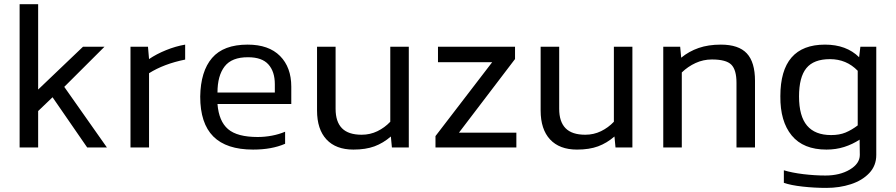

<svg xmlns="http://www.w3.org/2000/svg" viewBox="-20 -709 4306 923"><path d="M163.4 0V-175.2L232.6 -241.5L399.2 0H494L288.9 -291.4L482.4 -484.4H379.1L163.4 -278.5V-688.9H74.3V0Z M696.5 0V-357Q767.8 -401.9 870.1 -422.6V-494.5Q824.8 -486.8 778.4 -468Q732 -449.2 696.5 -425L691.4 -484.4H607.3V0Z M1350.6 -17.8V-75.8Q1321.6 -63.4 1287.3 -56.9Q1252.9 -50.4 1218.8 -50.4Q1120.5 -50.4 1076.3 -88.3Q1032.1 -126.1 1025.5 -209.1H1380.3V-292.3Q1380.3 -385.3 1326.2 -439.9Q1272 -494.5 1170.6 -494.5Q1054.6 -494.5 999.5 -430.4Q944.3 -366.3 942.5 -244.6Q942.5 -115.9 1005.5 -52.9Q1068.5 10.1 1196.6 10.1Q1241.8 10.1 1279.7 3.2Q1317.6 -3.6 1350.6 -17.8ZM1172.9 -433.8Q1239.4 -433.8 1270.3 -399.3Q1301.2 -364.9 1301.2 -304.2V-264.3H1025.5Q1025.5 -345.1 1059.9 -389.7Q1094.3 -434.3 1172.9 -433.8Z M1859 -52.8 1864 0H1945.2V-484.4H1856.2V-123.7Q1829.4 -95.4 1794.3 -78.3Q1759.2 -61.3 1718.6 -61.3Q1654.7 -61.3 1624 -92.5Q1593.3 -123.8 1593.3 -185.7V-484.4H1504.1V-177.8Q1504.1 -87.4 1549.5 -38.6Q1594.9 10.1 1678.8 10.1Q1738 10.1 1780.2 -5.5Q1822.4 -21.2 1859 -52.8Z M2462.3 0V-71.2H2186.3L2455.9 -425.2V-484.4H2085.5V-409.9H2346L2073.5 -54.8V0Z M2933.9 -52.8 2938.9 0H3020.1V-484.4H2931.1V-123.7Q2904.3 -95.4 2869.2 -78.3Q2834.1 -61.3 2793.5 -61.3Q2729.6 -61.3 2698.9 -92.5Q2668.2 -123.8 2668.2 -185.7V-484.4H2579V-177.8Q2579 -87.4 2624.4 -38.6Q2669.8 10.1 2753.7 10.1Q2812.9 10.1 2855.1 -5.5Q2897.3 -21.2 2933.9 -52.8Z M3257.6 0V-360.7Q3286.8 -389 3323.9 -406.1Q3360.9 -423.1 3402.4 -423.1Q3471 -423.1 3495.8 -398Q3520.5 -373 3520.5 -311V0H3609.5V-320.4Q3609.5 -410.3 3570.1 -452.4Q3530.8 -494.5 3445.4 -494.5Q3385.3 -494.5 3338.7 -478.4Q3292.1 -462.3 3254.7 -431.6L3249.8 -484.4H3168.5V0Z M4192.5 -484.4V35.6Q4192.7 87.3 4158.8 123.1Q4124.9 158.9 4070.2 176.6Q4015.6 194.3 3952.7 194.3Q3895.5 194.3 3838.6 188Q3781.6 181.7 3748.2 169.9V109.6Q3787.2 121.5 3842.1 128.2Q3897.1 134.8 3947.9 134.8Q4017.2 134.8 4065.3 106.2Q4113.4 77.5 4113.4 35.6L4112.4 -37.7Q4078.5 -15.4 4038.5 -2.6Q3998.5 10.1 3953.2 10.1Q3841.8 10.1 3786 -57.7Q3730.2 -125.6 3731.4 -246.4Q3731.4 -494.5 3946 -494.5Q4048.8 -494.5 4110 -433.9L4116.1 -484.4ZM3975.4 -59.7Q4015.4 -59.7 4044.7 -71.8Q4074.1 -84 4103.3 -106.2V-368.8Q4049.2 -424.7 3970 -424.7Q3891.7 -424.7 3856.5 -381.4Q3821.2 -338.2 3821.2 -245.4Q3821.2 -150.7 3859.7 -105.2Q3898.2 -59.7 3975.4 -59.7Z"/></svg>

Font: Arad-FD-VF Thin
Style: Regular
Weight: 100
Designer: Mohammad Darvishi
Version: Version 1.010;September 21, 2024;FontCreator 15.0.0.2992 64-